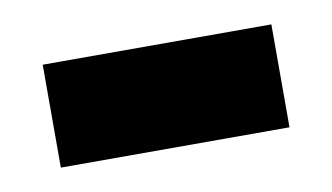

<svg xmlns="http://www.w3.org/2000/svg" viewBox="-31 -380 372 215"><g transform="rotate(-10 155.0 -272.5)"><path d="M25 -214V-331H285V-214Z"/></g></svg>

Font: Noto Serif Lao ExtraBold
Style: Regular
Weight: 800
Designer: Monotype Design Team
Foundry: Monotype Imaging Inc.
Version: Version 2.003; ttfautohint (v1.8.4.7-5d5b)